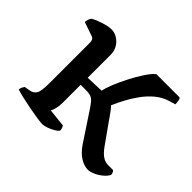

<svg xmlns="http://www.w3.org/2000/svg" viewBox="-119 -663 827 827"><g transform="rotate(45 294.5 -250.0)"><path d="M216 0Q208 0 184.5 -3.5Q161 -7 132 -12.5Q103 -18 77.5 -24Q52 -30 40 -34Q40 -42 43.5 -49Q47 -56 50 -60L78 -65Q95 -68 104.5 -82.5Q114 -97 114 -145V-394Q114 -402 111 -409Q108 -416 99 -419L35 -441Q37 -455 40 -462Q43 -469 47 -472Q64 -482 92.5 -491Q121 -500 139 -500Q168 -500 191 -477Q214 -454 214 -418V-280L296 -283Q299 -301 311 -331Q323 -361 340.5 -395Q358 -429 376.5 -457.5Q395 -486 412 -500H553Q558 -498 560 -486.5Q562 -475 562 -466L532 -457Q502 -448 476.5 -427Q451 -406 431 -378.5Q411 -351 395.5 -322Q380 -293 369 -267Q373 -264 382.5 -251.5Q392 -239 400.5 -227Q409 -215 410 -213L476 -120Q484 -109 493.5 -99Q503 -89 515.5 -82.5Q528 -76 544 -76H572Q575 -74 578 -68.5Q581 -63 581 -55Q574 -41 558 -28Q542 -15 524.5 -7.5Q507 0 495 0Q472 0 447.5 -15Q423 -30 402 -61L322 -182Q307 -205 297.5 -216.5Q288 -228 277 -232.5Q266 -237 246 -237H214V-127Q214 -108 210 -92Q206 -76 201 -68L284 -59Q286 -56 288.5 -49.5Q291 -43 291 -35Q286 -27 272 -19Q258 -11 242.5 -5.5Q227 0 216 0Z"/></g></svg>

Font: Texturina 12pt Medium
Style: Regular
Weight: 500
Designer: Guillermo Torres Carreño
Foundry: Omnibus-Type
Version: Version 1.002